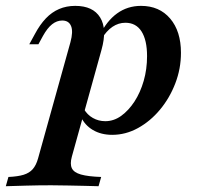

<svg xmlns="http://www.w3.org/2000/svg" viewBox="-90 -448 680 654"><path d="M-70.2 186.3 -61.3 154.8Q-29.1 153.3 -9.5 147.3Q10.1 141.2 21.6 128.1Q33.1 114.9 39.5 92.1L149.8 -303.8Q159.8 -340.4 152.1 -359.2Q144.4 -378.1 121.9 -378.1Q103.7 -378.1 87.4 -365.3Q71.1 -352.4 56.2 -325.4L40.9 -297.3H9.8L28.8 -332Q45.8 -363.9 66.1 -385.3Q86.5 -406.7 111.4 -417.3Q136.2 -428 166.4 -428Q226.9 -428 251.2 -388.4Q275.6 -348.8 255.7 -278.1L154.7 85.7Q147.9 110.6 154.8 125.1Q161.7 139.6 185.7 146.4Q209.8 153.3 254.6 154.8L245.7 186.3Q226.3 185.5 200.1 185.1Q173.8 184.7 143.9 183.9Q114 183.1 84.4 183.1Q40.5 183.1 -1.1 184.3Q-42.6 185.5 -70.2 186.3ZM292.3 11.3Q254.4 11.3 226.4 -5.2Q198.4 -21.8 185.3 -51L195.8 -76.8Q207 -57.1 226.3 -46.2Q245.6 -35.2 268.7 -35.2Q297.6 -35.2 322.8 -53.3Q348 -71.5 368.1 -102.2Q388.1 -133 399.5 -172.6Q410.9 -212.2 410.9 -256.9Q410.9 -311.2 392.1 -340.9Q373.2 -370.5 337.1 -370.5Q313.6 -370.5 293.1 -356.7Q272.6 -342.9 255.4 -314.7L249.2 -327.1Q273.5 -376.9 309 -402.4Q344.6 -428 390.2 -428Q452.9 -428 489.6 -384.8Q526.4 -341.6 526.4 -268.1Q526.4 -214 507.1 -164Q487.9 -114 455 -74.5Q422.2 -35.1 380.2 -11.9Q338.2 11.3 292.3 11.3Z"/></svg>

Font: Playfair 5pt SemiExpanded Light 12pt
Style: Italic
Weight: 300
Italic angle: -15.6°
Version: Version 2.000;gftools[0.9.28]